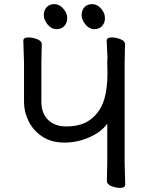

<svg xmlns="http://www.w3.org/2000/svg" viewBox="-20 -895 719 929"><path d="M561 14.2Q541 14.2 519 5.6Q497.1 -2.9 497.1 -20L499 -108.9V-296.9Q471.2 -256.8 413.1 -231Q355 -205.1 292 -205.1Q228 -205.1 184.1 -234.6Q140.1 -264.2 118.2 -309.1Q96.2 -354 96.2 -399.9V-591.8L92.8 -698.2Q92.8 -713.9 118.2 -713.9Q138.2 -713.9 160.2 -705.3Q182.1 -696.8 182.1 -680.2L180.2 -591.8V-403.8Q180.2 -346.2 213.1 -314.7Q246.1 -283.2 300 -283.2Q354 -283.2 392.1 -300.8Q460.9 -335.9 484.9 -416Q500 -467.8 500 -542L499 -591.8L500 -619.1L496.1 -698.2Q496.1 -713.9 521 -713.9Q541 -713.9 563 -705.3Q585 -696.8 585 -680.2L583 -591.8V-108.9L585.9 -2Q585.9 14.2 561 14.2ZM291 -769Q276.9 -753.9 252.9 -753.9Q229 -753.9 210.4 -776.4Q191.9 -798.8 191.9 -822Q191.9 -845.2 205.6 -860.1Q219.2 -875 243.2 -875Q267.1 -875 286.1 -853.5Q305.2 -832 305.2 -808.1Q305.2 -784.2 291 -769ZM473.9 -769Q460 -753.9 436 -753.9Q412.1 -753.9 393.6 -776.4Q375 -798.8 375 -822Q375 -845.2 388.4 -860.1Q401.9 -875 426 -875Q450.2 -875 469 -853.5Q487.8 -832 487.8 -808.1Q487.8 -784.2 473.9 -769Z"/></svg>

Font: LXGW WenKai Screen
Style: Regular
Weight: 400
Designer: LXGW / Fontworks Inc.
Foundry: LXGW / Fontworks Inc.
Version: Version 1.510;January 18,2025